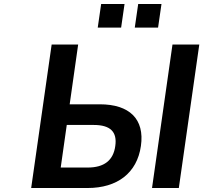

<svg xmlns="http://www.w3.org/2000/svg" viewBox="-20 -942 1021 962"><path d="M418.9 0C567.4 0 666.5 -74.7 686 -210.4C705.6 -346.2 627.9 -419.4 480 -419.4H329.1L371.6 -718.8H238.8L136.2 0ZM876 0 978.5 -718.8H844.2L741.7 0ZM314.5 -315.9H449.7C532.7 -315.9 567.9 -281.7 557.6 -210.4C547.9 -138.7 502.4 -102.5 418.9 -102.5H284.2ZM772 -803.7 789.1 -921.9H672.4L655.3 -803.7ZM586.9 -803.7 604 -921.9H486.8L469.7 -803.7Z"/></svg>

Font: Winston SemiBold
Style: Italic
Weight: 600
Italic angle: -8.13011°
Designer: Vernon Adams, Kim Jin-seong, David Berlow, Cristiano Sobral
Foundry: The Winston Project Authors
Version: Version 3.004